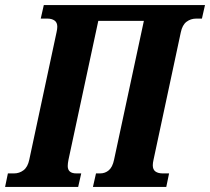

<svg xmlns="http://www.w3.org/2000/svg" viewBox="-59 -734 825 754"><path d="M-39 0 -28 -53H-4Q17 -53 33.5 -65.5Q50 -78 56 -107L163 -607Q166 -620 166 -629Q166 -646 155 -653.5Q144 -661 127 -661H101L113 -714H746L734 -661H712Q690 -661 673.5 -648.5Q657 -636 651 -607L544 -107Q541 -94 541 -85Q541 -68 551.5 -60.5Q562 -53 580 -53H605L594 0H306L318 -53H334Q354 -53 368.5 -65.5Q383 -78 389 -107L506 -652H327L210 -107Q207 -92 207 -82Q207 -53 241 -53H260L248 0Z"/></svg>

Font: Noto Serif ExtraCondensed ExtraBold
Style: Italic
Weight: 800
Width: 2
Italic angle: -12°
Designer: Monotype Design Team
Foundry: Monotype Imaging Inc.
Version: Version 2.013